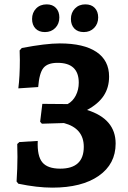

<svg xmlns="http://www.w3.org/2000/svg" viewBox="-20 -848 588 880"><path d="M64 -6 56 -16Q60 -79 60 -129Q60 -168 59 -188L69 -197L153 -202Q150 -133 174 -104Q198 -75 256 -75Q364 -75 364 -175Q364 -260 273 -284L172 -281L164 -290L174 -372L290 -371Q314 -384 327.5 -410.5Q341 -437 341 -469Q341 -560 244 -560Q198 -560 179 -536.5Q160 -513 155 -449L64 -443Q71 -497 71 -574L70 -617L80 -628Q190 -649 254 -649Q364 -649 422 -610Q480 -571 480 -497Q480 -447 455.5 -409.5Q431 -372 379 -344Q510 -303 510 -190Q510 -96 432.5 -42Q355 12 220 12Q150 12 64 -6ZM127 -761Q127 -790 145.5 -809Q164 -828 194 -828Q221 -828 236.5 -811.5Q252 -795 252 -768Q252 -739 233.5 -720Q215 -701 186 -701Q158 -701 142.5 -717.5Q127 -734 127 -761ZM305 -761Q305 -790 323.5 -809Q342 -828 371 -828Q399 -828 414.5 -811.5Q430 -795 430 -768Q430 -739 411.5 -720Q393 -701 364 -701Q336 -701 320.5 -717.5Q305 -734 305 -761Z"/></svg>

Font: Alegreya
Style: Bold
Weight: 700
Designer: Juan Pablo del Peral
Foundry: Huerta Tipografica
Version: Version 2.008; ttfautohint (v1.8)